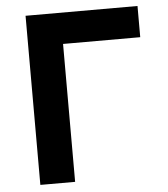

<svg xmlns="http://www.w3.org/2000/svg" viewBox="-51 -756 703 803"><g transform="rotate(-5 300.0 -355.0)"><path d="M86 0V-710H556V-579H232V0Z"/></g></svg>

Font: Geist Mono UltraBlack
Style: Regular
Weight: 900
Monospace: yes
Designer: Basement.studio, Andrés Briganti, Mateo Zaragoza
Foundry: Basement.studio, Vercel, Andrés Briganti, Guido Ferreyra, Mateo Zaragoza
Version: Version 1.400; ttfautohint (v1.8.4.7-5d5b)